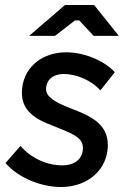

<svg xmlns="http://www.w3.org/2000/svg" viewBox="-20 -740 506 771"><path d="M225 11C334 11 413 -60 413 -158C413 -245 339 -276 266 -304C198 -330 165 -352 165 -382C165 -419 193 -443 237 -443C289 -442 348 -417 383 -377L441 -450C396 -499 315 -530 246 -530C144 -530 68 -464 68 -367C68 -296 120 -262 190 -236C262 -206 313 -192 313 -146C313 -103 281 -76 231 -76C167 -76 105 -105 62 -154L2 -85C56 -24 147 11 225 11ZM457 -596 358 -720H241L97 -596H201L281 -658H298L356 -596Z"/></svg>

Font: Fixel Text 20240404 Medium
Style: Italic
Weight: 500
Width: 4
Italic angle: -10°
Designer: AlfaBravo + MacPaw
Foundry: Kyrylo Tkachov, Marchela Mozhyna, Serhii Makarenko, Maria Weinstein, Zakhar Kryvoshyya
Version: Version 1.211;Glyphs 3.2 (3225)